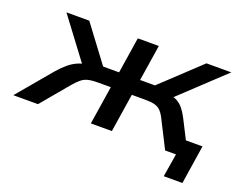

<svg xmlns="http://www.w3.org/2000/svg" viewBox="-134 -683 1244 996"><g transform="rotate(20 487.5 -185.0)"><path d="M844 128 865 0H818L831 -86H980L947 128ZM-33 0 125 -188Q151 -218 175 -238Q199 -258 227.5 -269.5Q256 -281 294 -283L265 -250L79 -498H205L354 -299H442L473 -498H589L558 -299H640L852 -498H989L725 -250L707 -283Q739 -280 760.5 -271.5Q782 -263 799.5 -244Q817 -225 836 -189L932 0H805L727 -154Q715 -177 702 -189.5Q689 -202 669.5 -207Q650 -212 615 -212H544L511 0H395L428 -212H357Q325 -212 304 -207Q283 -202 267 -189Q251 -176 232 -154L103 0Z"/></g></svg>

Font: Nunito Sans 7pt SemiExpanded SemiBold
Style: Italic
Weight: 600
Width: 6
Italic angle: -9°
Designer: Vernon Adams
Foundry: Vernon Adams
Version: Version 3.101;gftools[0.9.27]